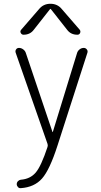

<svg xmlns="http://www.w3.org/2000/svg" viewBox="-20 -775 540 1024"><path d="M310.5 -725.6 405.3 -616.2Q411.1 -608.4 407.2 -599.1Q403.3 -589.8 392.6 -589.8Q357.4 -589.8 337.9 -616.2L251 -726.6Q250 -727.5 249 -727.5L247.1 -726.6L160.2 -616.2Q140.6 -589.8 105.5 -589.8Q95.7 -589.8 90.8 -599.1Q85.9 -608.4 92.8 -616.2L187.5 -725.6Q210.9 -754.9 249 -754.9Q287.1 -754.9 310.5 -725.6ZM233.4 -7.8 63.5 -494.1Q60.5 -503.9 65.9 -511.7Q71.3 -519.5 81.1 -519.5Q92.8 -519.5 103 -512.2Q113.3 -504.9 117.2 -494.1L259.8 -71.3Q259.8 -70.3 260.7 -70.3Q261.7 -70.3 261.7 -71.3L391.6 -494.1Q395.5 -504.9 405.3 -512.2Q415 -519.5 426.8 -519.5Q436.5 -519.5 442.9 -511.7Q449.2 -503.9 446.3 -494.1L287.1 0Q245.1 130.9 204.1 177.2Q163.1 223.6 90.8 228.5Q82 229.5 75.7 222.7Q69.3 215.8 69.3 207Q69.3 198.2 75.7 191.4Q82 184.6 90.8 183.6Q140.6 179.7 169.9 146Q199.2 112.3 233.4 8.8Q236.3 0 233.4 -7.8Z"/></svg>

Font: Rounded-X Mgen+ 2m light
Style: Regular
Weight: 200
Designer: [Source Han Sans]
Ryoko NISHIZUKA  (kana & ideographs); Paul D. Hunt (Latin, Greek & Cyrillic); Wenlong ZHANG  (bopomofo
Version: Version 1.059.20150602